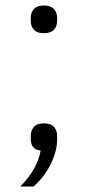

<svg xmlns="http://www.w3.org/2000/svg" viewBox="-20 -541 320 699"><path d="M140 -92Q165 -92 176.5 -79Q188 -66 188 -46V-33Q188 9 164.5 56.5Q141 104 102 138H54Q87 104 104.5 72Q122 40 128 7Q108 5 100 -6.5Q92 -18 92 -34V-46Q92 -66 103.5 -79Q115 -92 140 -92ZM140 -420Q115 -420 103.5 -432.5Q92 -445 92 -465V-476Q92 -496 103.5 -508.5Q115 -521 140 -521Q164 -521 176 -508.5Q188 -496 188 -476V-465Q188 -445 176 -432.5Q164 -420 140 -420Z"/></svg>

Font: IBM Plex Sans Thai Light
Style: Regular
Weight: 300
Designer: Mike Abbink, Paul van der Laan, Pieter van Rosmalen, Ben Mitchell, Mark Frömberg
Foundry: Bold Monday
Version: Version 1.2